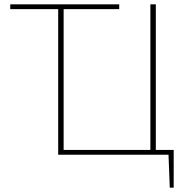

<svg xmlns="http://www.w3.org/2000/svg" viewBox="-20 -710 852 881"><path d="M670 0V-690H695V0ZM247 0V-690H272V0ZM264 0V-22H777V0ZM759 151 753 -7H777V151ZM27 -668V-690H527V-668Z"/></svg>

Font: Exo 2 Thin
Style: Regular
Weight: 250
Designer: Natanael Gama
Foundry: Natanael Gama
Version: Version 2.010